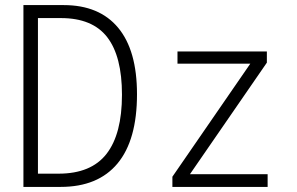

<svg xmlns="http://www.w3.org/2000/svg" viewBox="-20 -734 1167 754"><path d="M72 0V-714H230Q370 -714 444 -625Q518 -536 518 -364Q518 -184 441.5 -92Q365 0 218 0ZM210 -52Q338 -52 398.5 -130Q459 -208 459 -362Q459 -513 401 -588Q343 -663 219 -663H129V-52ZM657 0V-40L963 -484H677V-532H1028V-488L726 -50H1031V0Z"/></svg>

Font: Noto Sans Mono SemiCondensed Light
Style: Regular
Weight: 300
Width: 4
Designer: Monotype Design Team
Foundry: Monotype Imaging Inc.
Version: Version 2.014; ttfautohint (v1.8.4.7-5d5b)